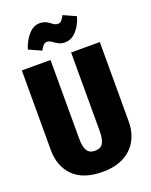

<svg xmlns="http://www.w3.org/2000/svg" viewBox="-169 -1006 875 1113"><g transform="rotate(-20 268.0 -449.5)"><path d="M508 -205Q508 -142 481.5 -91.5Q455 -41 401 -11.5Q347 18 268 18Q149 18 88 -42.5Q27 -103 27 -205V-695H204V-211Q204 -160 218.5 -136Q233 -112 268 -112Q302 -112 316.5 -135.5Q331 -159 331 -211V-695H508ZM264 -780Q249 -791 240 -796Q231 -801 221 -801Q207 -801 198 -792Q189 -783 178 -762L101 -797Q118 -850 148.5 -883.5Q179 -917 218 -917Q250 -917 276 -896Q289 -886 298 -881.5Q307 -877 317 -877Q330 -877 338.5 -886Q347 -895 358 -916L435 -881Q419 -827 388.5 -794.5Q358 -762 319 -762Q302 -762 289.5 -766.5Q277 -771 264 -780Z"/></g></svg>

Font: Fira Sans Compressed ExtraBold
Style: Regular
Weight: 800
Width: 1
Designer: bBox Type GmbH & Carrois Corporate GbR & Edenspiekermann AG
Foundry: bBox Type GmbH & Carrois Corporate GbR & Edenspiekermann AG
Version: Version 4.301